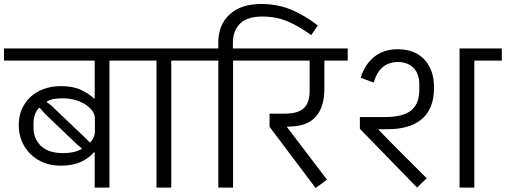

<svg xmlns="http://www.w3.org/2000/svg" viewBox="-40 -941 2537 963"><path d="M435 -177H431Q410 -151 368.5 -130.5Q327 -110 264 -110Q219 -110 180.5 -125Q142 -140 114 -167Q86 -194 70 -231.5Q54 -269 54 -314Q54 -357 69.5 -393Q85 -429 112.5 -454.5Q140 -480 179 -494.5Q218 -509 266 -509Q327 -509 367.5 -489.5Q408 -470 431 -447H435V-637H-20V-698H647V-637H509V0H435ZM413 -227Q436 -252 436 -282V-348Q436 -366 424 -383.5Q412 -401 390.5 -415.5Q369 -430 339 -439Q309 -448 274 -448Q252 -448 232.5 -445Q213 -442 195 -432V-429L219 -410L383 -254L410 -227ZM277 -173Q305 -173 327.5 -178Q350 -183 370 -194V-197L346 -217L185 -371L159 -400H155Q128 -368 128 -323V-302Q128 -245 165.5 -209Q203 -173 277 -173Z M745 -637H607V-698H957V-637H819V0H745Z M1055 -637H917V-698H1055V-729Q1055 -816 1111.5 -868.5Q1168 -921 1271 -921Q1353 -921 1422.5 -891.5Q1492 -862 1554 -813L1521 -765Q1459 -810 1402 -834Q1345 -858 1276 -858Q1199 -858 1163.5 -822Q1128 -786 1128 -726V-698H1267V-637H1129V0H1055Z M1312 -305V-371H1387Q1455 -371 1484 -398.5Q1513 -426 1513 -484V-637H1227V-698H1704V-637H1587V-496Q1587 -404 1543.5 -355Q1500 -306 1404 -306H1400V-303L1600 -40L1543 2Z M2265 -698H2477V-637H2339V0H2265ZM1765 -295V-354H1891Q1981 -354 2022 -387Q2063 -420 2063 -490V-518Q2063 -572 2033.5 -601Q2004 -630 1956 -630Q1912 -630 1881.5 -606Q1851 -582 1834 -527L1769 -551Q1789 -617 1836.5 -655.5Q1884 -694 1954 -694Q2041 -694 2089 -642Q2137 -590 2137 -502Q2137 -445 2120 -405Q2103 -365 2072 -340.5Q2041 -316 1999 -304.5Q1957 -293 1906 -293H1860L1858 -291L1923 -224L2100 -47L2052 0Z"/></svg>

Font: IBM Plex Sans Devanagari
Style: Regular
Weight: 400
Designer: Mike Abbink, Paul van der Laan, Pieter van Rosmalen, Erin McLaughlin
Foundry: Bold Monday
Version: Version 1.1